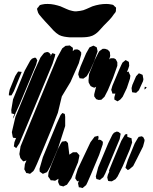

<svg xmlns="http://www.w3.org/2000/svg" viewBox="-20 -939 773 972"><path d="M379 -619 337 -524 293 -451 273 -368 244 -294 196 -178 167 -109 155 -83 149 -73 132 -59 121 -62 113 -63 109 -71 103 -82 106 -108 114 -127 106 -124 98 -122 92 -128 83 -139 78 -159 84 -198 115 -274 235 -565 269 -646 295 -694 312 -707 326 -708 333 -709 342 -702 349 -697V-685L348 -680L351 -682L357 -688L371 -689L381 -685L391 -674V-663ZM456 -627 435 -580 419 -553 402 -541 391 -542 383 -543 381 -548 376 -562 378 -573 388 -603 416 -669 429 -692 433 -699 453 -708 463 -703 470 -699 471 -694 474 -679 470 -667ZM552 -544 526 -482 509 -449 493 -434 479 -433 467 -437 457 -451V-462L465 -494L467 -500L462 -497L457 -495L449 -498L439 -503L436 -508L429 -521L428 -532L431 -564L460 -636L477 -670L483 -680L500 -692H512L526 -687L536 -676L537 -666L538 -656L533 -638L540 -644H557L566 -639L574 -624V-606ZM246 -616 111 -291 78 -213 62 -189 56 -194 50 -198 51 -204 53 -219 62 -242 60 -240 52 -241 46 -242 44 -248 40 -270 58 -347 154 -580 185 -648 199 -666 205 -672 219 -676 228 -673 237 -663 235 -655 240 -663 245 -670 260 -665 258 -654ZM163 -612 80 -413 61 -371 60 -370 57 -361 49 -344 45 -338 48 -349 53 -361 38 -365V-371L37 -382L46 -436L105 -581L133 -632L142 -642L155 -647L162 -646L169 -633L167 -628ZM622 -493 601 -449 589 -435 575 -426 559 -435V-447L564 -465H560H549L547 -473L543 -484L549 -505L581 -581L594 -610L600 -622L616 -635L623 -631L632 -626L633 -621L634 -606L630 -593L623 -575H625L631 -577L633 -571L640 -556L638 -541ZM85 -563 50 -477 38 -456H25V-464L29 -485L57 -554L67 -570L72 -577L90 -575ZM683 -482 669 -469 655 -471 649 -472 648 -477 646 -493 650 -509 669 -553 683 -568 691 -565 702 -560 703 -554 706 -538 704 -528ZM713 -500 723 -497 716 -489 711 -486ZM310 -301 274 -189 237 -101 223 -75 217 -67 197 -59 188 -65 181 -70 180 -84 197 -143 267 -313 287 -357 296 -367 308 -362 310 -348ZM586 -235 540 -125 513 -61 503 -42 494 -35 486 -28 475 -31 468 -33 465 -46 477 -92 528 -214 549 -257 557 -267 571 -273 580 -271 591 -262 590 -257ZM637 -182 601 -97 575 -45 565 -32 553 -25 546 -21 533 -22 528 -23 526 -28 523 -41 526 -54 533 -70 532 -76 538 -91 551 -123 594 -226 613 -258 624 -261 625 -246V-245L626 -246L637 -242L646 -239L647 -229L649 -218ZM482 -155 440 -55 422 -14 416 -2 398 13 387 10 379 9 378 3 375 -11 379 -24 371 -21 361 -36 363 -49 374 -84 438 -219 453 -239 459 -247 472 -250 477 -252 479 -244 477 -230 482 -232 491 -230 501 -221 500 -208ZM704 -197 675 -139V-138L674 -137L654 -98L635 -82L627 -78L621 -84L615 -89L618 -100L627 -128L662 -213L676 -237L682 -246L697 -249L705 -245L712 -231L711 -223ZM375 -117 341 -36 319 -4 306 2 301 5 290 2 282 0 278 -8 274 -18 276 -34 259 -24 245 -26H237L232 -34L224 -45V-51L226 -67L242 -109L272 -183L288 -213L294 -222L308 -224L314 -225L324 -215L331 -156L349 -168H360H369L376 -160L382 -153L381 -145ZM225 -813Q217 -821 209 -830Q201 -839 193 -848Q186 -856 179 -864.5Q172 -873 170 -884Q170 -886 168.5 -889.5Q167 -893 168 -895Q168 -897 170.5 -899.5Q173 -902 175 -904Q176 -906 177.5 -908.5Q179 -911 181 -912Q183 -914 186.5 -914.5Q190 -915 192 -916Q199 -918 206 -918.5Q213 -919 221 -919Q238 -919 254.5 -915.5Q271 -912 286 -907Q301 -901 315.5 -894Q330 -887 345 -884Q356 -881 365.5 -881.5Q375 -882 386 -884Q402 -886 417.5 -893.5Q433 -901 448 -907Q484 -919 518 -919Q531 -919 545 -916Q546 -916 548.5 -915.5Q551 -915 552 -914Q555 -913 557 -910.5Q559 -908 561 -906Q562 -905 564.5 -903.5Q567 -902 567 -900Q568 -899 567.5 -896Q567 -893 567 -892Q567 -889 567 -885.5Q567 -882 566 -880Q565 -877 562.5 -874Q560 -871 558 -869Q547 -852 533 -837.5Q519 -823 505 -809Q493 -795 479 -780.5Q465 -766 447 -758Q434 -753 420 -751.5Q406 -750 392 -750Q377 -750 362.5 -750Q348 -750 333 -750Q319 -751 305 -753.5Q291 -756 279 -762Q264 -771 251 -784.5Q238 -798 225 -813Z"/></svg>

Font: Rubik Marker Hatch
Style: Regular
Weight: 400
Designer: Hubert and Fischer, NaN
Foundry: Hubert & Fischer, NaN
Version: Version 2.200